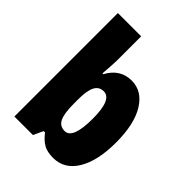

<svg xmlns="http://www.w3.org/2000/svg" viewBox="-219 -874 997 997"><g transform="rotate(45 280.0 -375.0)"><path d="M226 -588Q226 -568 224 -541.5Q222 -515 220 -482H226Q270 -563 354 -563Q431 -563 477.5 -488Q524 -413 524 -278Q524 -143 477.5 -66.5Q431 10 349 10Q306 10 279 -5Q252 -20 226 -54H216L191 0H55V-760H226ZM291 -421Q257 -421 241.5 -391Q226 -361 226 -297V-267Q226 -195 241 -163Q256 -131 293 -131Q351 -131 351 -280Q351 -421 291 -421Z"/></g></svg>

Font: Noto Sans Lao Condensed Black
Style: Regular
Weight: 900
Width: 3
Designer: Monotype Design Team
Foundry: Monotype Imaging Inc.
Version: Version 2.003; ttfautohint (v1.8.4.7-5d5b)